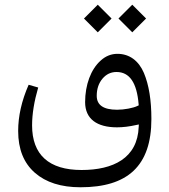

<svg xmlns="http://www.w3.org/2000/svg" viewBox="-20 -581 719 815"><path d="M482.9 -502.4 541.5 -443.8 600.1 -502.4 541.5 -561ZM336.4 -502.4 395 -443.8 453.6 -502.4 395 -561ZM476.6 -40.5C502 -40.5 529.8 -43.9 560.1 -50.8L569.3 -52.7L568.8 -43C564 90.8 460 140.6 326.2 140.6C188 140.6 116.2 76.2 116.2 -48.8C116.2 -97.2 125 -150.4 142.1 -209.5L101.6 -221.2C71.8 -153.3 57.1 -87.9 57.1 -24.9C57.1 51.8 80.6 110.8 127.9 152.3C174.8 193.4 239.3 213.9 321.8 213.9C521.5 213.9 622.6 123.5 622.6 -75.7C622.6 -155.8 612.3 -220.2 590.8 -271.5C568.8 -322.8 529.8 -352.5 478.5 -352.5C452.6 -352.5 428.7 -343.3 407.7 -324.2C365.2 -286.6 341.3 -220.2 341.3 -147.5C341.3 -75.7 392.1 -40.5 476.6 -40.5ZM477.1 -115.2C419.4 -115.2 390.6 -134.8 390.6 -174.3C390.6 -203.6 398.9 -228 415 -247.1C431.2 -266.1 450.7 -275.4 474.6 -275.4C529.8 -275.4 561 -230 568.4 -138.7L568.8 -133.8L564.5 -131.8C545.4 -122.1 506.8 -115.2 477.1 -115.2Z"/></svg>

Font: Sahel Light
Style: Regular
Weight: 300
Foundry: Saber Rastikerdar (saber.rastikerdar@gmail.com)
Version: Version 3.4.0